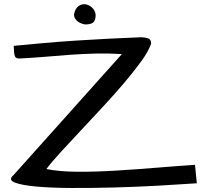

<svg xmlns="http://www.w3.org/2000/svg" viewBox="-20 -913 1020 936"><path d="M939.5 -19.5Q856.4 -13.7 750.5 -7.8Q644.5 -2 535.6 1Q426.8 3.9 326.2 3.4Q225.6 2.9 153.8 -3.9Q82 -10.7 50.3 -23.9Q18.6 -37.1 46.9 -60.5L574.2 -649.4Q509.8 -653.3 447.3 -651.9Q384.8 -650.4 323.2 -646Q261.7 -641.6 200.2 -636.2Q138.7 -630.9 76.2 -627.9Q66.4 -627.9 61 -629.9Q55.7 -631.8 52.7 -638.7Q49.8 -645.5 48.8 -657.2Q47.9 -668.9 46.9 -689.5Q114.3 -696.3 192.9 -703.1Q271.5 -710 353 -715.3Q434.6 -720.7 515.1 -724.6Q595.7 -728.5 668 -731.4Q684.6 -731.4 700.7 -726.6Q716.8 -721.7 716.8 -700.2Q704.1 -663.1 668 -613.3Q631.8 -563.5 584 -507.3Q536.1 -451.2 481 -391.6Q425.8 -332 373.5 -276.4Q321.3 -220.7 276.9 -172.4Q232.4 -124 206.1 -88.9Q269.5 -76.2 357.4 -75.7Q445.3 -75.2 542.5 -81.1Q639.6 -86.9 740.2 -95.2Q840.8 -103.5 930.7 -109.4L939.5 -19.5ZM340.8 -842.8Q346.7 -872.1 362.8 -883.3Q378.9 -894.5 396.5 -892.1Q414.1 -889.6 428.7 -876Q443.4 -862.3 446.3 -841.8Q446.3 -812.5 434.1 -803.2Q421.9 -793.9 397.5 -793.9Q389.6 -793.9 379.9 -797.4Q370.1 -800.8 361.3 -806.6Q352.5 -812.5 346.7 -821.8Q340.8 -831.1 340.8 -842.8Z"/></svg>

Font: Architects Daughter-petzku
Style: Regular
Weight: 400
Designer: Kimberly Geswein
Foundry: Kimberly Geswein
Version: Version 1.000 2010 initial release